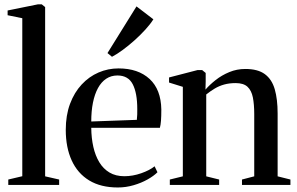

<svg xmlns="http://www.w3.org/2000/svg" viewBox="-20 -838 1346 870"><path d="M81 -39.5V-755.5L14.5 -769V-790.5L152.5 -818.5H169L184.5 -806V-39L248 -24.5V0H17.5V-24.5Z M514 11.5Q436.5 11.5 384 -20.5Q331.5 -52.5 304.8 -111.2Q278 -170 278 -249.5Q278 -315.5 297.2 -367.2Q316.5 -419 350 -455Q383.5 -491 426.5 -509.5Q469.5 -528 517 -528Q606 -528 657.8 -480.2Q709.5 -432.5 711 -342Q711 -311 709.5 -291.2Q708 -271.5 704.5 -259H393.5Q394 -212 403 -172.2Q412 -132.5 430 -102.8Q448 -73 476.2 -56.2Q504.5 -39.5 543.5 -39.5Q581.5 -39.5 620 -53Q658.5 -66.5 680.5 -84.5L693.5 -57.5Q676.5 -40.5 648.5 -24.8Q620.5 -9 585.5 1.2Q550.5 11.5 514 11.5ZM393.5 -287.5 600 -295Q601.5 -307.5 601.8 -319.5Q602 -331.5 602 -344Q602 -416.5 581.5 -456.2Q561 -496 512 -496Q483.5 -496 461.2 -481.2Q439 -466.5 424 -439Q409 -411.5 401.2 -373Q393.5 -334.5 393.5 -287.5ZM487 -581 467 -597.5 598.5 -809 675 -750.5Q661.5 -729 639 -704.2Q616.5 -679.5 589.8 -655.5Q563 -631.5 536.5 -612Q510 -592.5 488 -581Z M808.5 -39V-444.5L746 -464V-487L875 -520.5H896L912 -507.5V-468L911 -432Q929.5 -453.5 957 -475.2Q984.5 -497 1018.8 -511.2Q1053 -525.5 1091.5 -525.5Q1148.5 -525.5 1180.2 -502Q1212 -478.5 1225 -433.5Q1238 -388.5 1238 -323.5V-39L1296 -24.5V0H1076.5V-24.5L1132 -39V-321.5Q1132 -365 1125.8 -396.5Q1119.5 -428 1101.5 -444.8Q1083.5 -461.5 1048 -461.5Q1019 -461.5 995.8 -455Q972.5 -448.5 953 -436.8Q933.5 -425 914.5 -410V-39L973 -24.5V0H749.5V-24.5Z"/></svg>

Font: Merriweather 120pt Medium
Style: Regular
Weight: 500
Version: Version 2.100